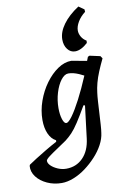

<svg xmlns="http://www.w3.org/2000/svg" viewBox="-185 -836 755 1140"><g transform="rotate(-10 192.5 -266.5)"><path d="M93 241Q46 241 5.5 222.5Q-35 204 -58 173.5Q-81 143 -78 108L-75 101Q-58 89 -30 71.5Q-2 54 32 33.5Q66 13 102 -6L103 -15Q75 -29 59.5 -64Q44 -99 44 -147Q44 -204 64 -260.5Q84 -317 117.5 -363Q151 -409 191.5 -436.5Q232 -464 274 -464L366 -447L375 -470L385 -475L449 -461L459 -446Q441 -409 426.5 -374Q412 -339 404 -308.5Q396 -278 393 -252Q390 -231 388 -198.5Q386 -166 384 -129.5Q382 -93 380 -61Q378 -29 375 -11Q371 23 352 58.5Q333 94 303 126.5Q273 159 238 185Q203 211 165 226Q127 241 93 241ZM134 162Q194 162 234.5 121Q275 80 284 7L308 -189L299 -191Q265 -132 241.5 -96Q218 -60 198.5 -39.5Q179 -19 158 -3Q131 16 100.5 36Q70 56 49 72Q28 88 28 96Q28 111 43.5 126Q59 141 83.5 151.5Q108 162 134 162ZM181 -105Q194 -105 218 -138Q242 -171 272.5 -229.5Q303 -288 335 -364Q322 -371 306 -378Q290 -385 274 -389Q258 -393 243 -393Q220 -393 198.5 -365Q177 -337 163.5 -292.5Q150 -248 150 -200Q150 -161 159 -133Q168 -105 181 -105ZM383 -552Q342 -515 307 -515Q279 -515 261 -538.5Q243 -562 243 -597Q243 -642 276.5 -688Q310 -734 371 -774L404 -751L405 -736Q376 -714 359.5 -686Q343 -658 343 -634Q343 -615 353.5 -596.5Q364 -578 384 -566Z"/></g></svg>

Font: Alegreya SemiBold
Style: Italic
Weight: 600
Italic angle: -7°
Designer: Juan Pablo del Peral
Foundry: Huerta Tipografica
Version: Version 2.009